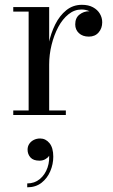

<svg xmlns="http://www.w3.org/2000/svg" viewBox="-20 -490 482 818"><path d="M178 -214.5Q178 -258.5 187.2 -303.2Q196.5 -348 215.2 -385.8Q234 -423.5 262.5 -446.5Q291 -469.5 329 -469.5Q357 -469.5 376.2 -459Q395.5 -448.5 405.5 -431.5Q415.5 -414.5 415.5 -395Q415.5 -369.5 400.2 -351.8Q385 -334 358.5 -334Q332 -334 316.2 -348.8Q300.5 -363.5 300.5 -386Q300.5 -414 318.8 -428Q337 -442 358.5 -442Q374 -442 386.8 -436Q399.5 -430 407 -419.2Q414.5 -408.5 414.5 -395H395Q395 -410.5 385.8 -422.8Q376.5 -435 361 -442.2Q345.5 -449.5 327 -449.5Q297 -449.5 271.8 -429.2Q246.5 -409 228.2 -374.8Q210 -340.5 199.8 -299Q189.5 -257.5 189.5 -214.5ZM189.5 -460V-19.5H260.5V0H36.5V-19.5H102V-440.5H36.5V-460ZM96 308V291.5Q127 291.5 149.5 273Q172 254.5 182.5 224Q193 193.5 188 158.5H193.5Q194.5 165.5 189 174Q183.5 182.5 172.8 188.5Q162 194.5 148 194.5Q122 194.5 109.8 180.8Q97.5 167 97.5 147.5Q97.5 134 104.5 123.2Q111.5 112.5 123.8 106.2Q136 100 151 100Q174.5 100 190.8 119.8Q207 139.5 207 177.5Q207 209.5 194.2 239.5Q181.5 269.5 156.8 288.8Q132 308 96 308Z"/></svg>

Font: Bodoni Moda
Style: Regular
Weight: 400
Designer: Owen Earl
Foundry: indestructible type
Version: Version 2.005